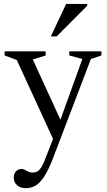

<svg xmlns="http://www.w3.org/2000/svg" viewBox="-20 -697 545 978"><path d="M293 -76 253.5 18 65.5 -391.5 3.5 -414.5V-435.5H212.5V-414.5L147 -394ZM111 261.5Q85 261.5 67.5 247Q50 232.5 50 207.5Q50 194 55.2 184.2Q60.5 174.5 69.5 169Q78.5 163.5 88 163.5Q98 163.5 106.5 168.2Q115 173 124.8 177.5Q134.5 182 146.5 182Q158 182 168 177.2Q178 172.5 187.2 160Q196.5 147.5 205.5 124.5L262 -19L286 -82L399.5 -396.5L333 -414.5V-435.5H496.5V-414.5L443 -396.5L251 106.5Q228 166.5 206.5 200.2Q185 234 162 247.8Q139 261.5 111 261.5ZM239 -511.5 317 -677H424V-667.5L268.5 -511.5Z"/></svg>

Font: Newsreader 24pt
Style: Regular
Weight: 400
Designer: Hugues Gentile
Foundry: Production Type
Version: Version 1.003